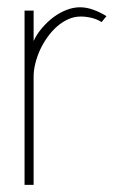

<svg xmlns="http://www.w3.org/2000/svg" viewBox="-20 -518 392 538"><path d="M278.3 -472.7Q260.3 -483.9 241.5 -490.7Q222.7 -497.6 204.1 -497.6Q185.5 -497.6 166.5 -490.2Q147.5 -482.9 130.1 -470Q112.8 -457 98.1 -439.9Q83.5 -422.9 74.2 -403.3V-488.3H48.8V0H74.2V-303.2Q74.2 -320.8 78.9 -339.8Q83.5 -358.9 92 -377.7Q100.6 -396.5 112.8 -413.6Q125 -430.7 139.6 -443.6Q154.3 -456.5 171.1 -464.1Q188 -471.7 206.5 -471.7Q213.9 -471.7 221.7 -470.7Q229.5 -469.7 237.3 -467.8Q245.1 -465.8 252 -462.9Q258.8 -460 264.6 -456.1Z"/></svg>

Font: SaysetthaMai Thin
Style: Regular
Weight: 100
Designer: John M. Durdin
Foundry: Lao Script for Windows
Version: Version 1.101